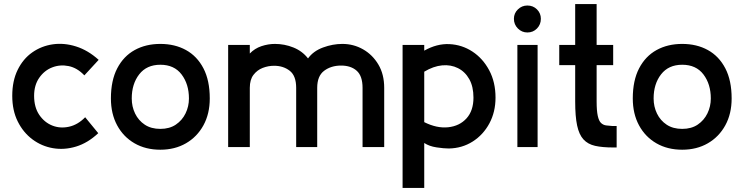

<svg xmlns="http://www.w3.org/2000/svg" viewBox="-20 -720 3642 940"><path d="M461 -68Q410 -20 352.5 -2.5Q295 15 239.5 5.5Q184 -4 139 -37.5Q94 -71 67 -125Q40 -179 40 -251Q40 -324 66.5 -378Q93 -432 138 -463.5Q183 -495 238.5 -503Q294 -511 352.5 -492.5Q411 -474 463 -427L393 -351Q358 -388 316 -396.5Q274 -405 235.5 -390Q197 -375 172 -339Q147 -303 147 -251Q147 -195 172 -158Q197 -121 235.5 -105.5Q274 -90 317.5 -99.5Q361 -109 397 -146Z M765 13Q693 13 638.5 -18.5Q584 -50 553.5 -106.5Q523 -163 523 -238Q523 -326 554 -385.5Q585 -445 639.5 -475Q694 -505 765 -505Q836 -505 890.5 -475Q945 -445 976 -385.5Q1007 -326 1007 -238Q1007 -163 976 -106.5Q945 -50 890.5 -18.5Q836 13 765 13ZM765 -89Q810 -89 841 -110Q872 -131 888.5 -165Q905 -199 905 -238Q905 -308 869 -355.5Q833 -403 765 -403Q698 -403 661.5 -356Q625 -309 625 -238Q625 -198 641.5 -164Q658 -130 689 -109.5Q720 -89 765 -89Z M1861 0H1755V-290Q1755 -348 1726.5 -373.5Q1698 -399 1650 -399Q1601 -399 1567 -373.5Q1533 -348 1533 -290V0H1430V-290Q1430 -349 1398.5 -373.5Q1367 -398 1322 -398Q1293 -398 1266 -387.5Q1239 -377 1221 -353.5Q1203 -330 1203 -290V0H1097V-500H1203V-458Q1227 -483 1260 -494Q1293 -505 1326 -505Q1373 -505 1416.5 -487.5Q1460 -470 1488 -434Q1514 -470 1561.5 -487.5Q1609 -505 1656 -505Q1711 -505 1757.5 -478.5Q1804 -452 1832.5 -404Q1861 -356 1861 -290Z M2057 200H1951V-500H2057V-472Q2119 -507 2180.5 -504Q2242 -501 2293 -467.5Q2344 -434 2375 -376Q2406 -318 2406 -242Q2406 -172 2376 -116Q2346 -60 2294 -27Q2242 6 2177 7Q2153 7 2117 1.5Q2081 -4 2057 -20ZM2057 -122Q2119 -91 2174.5 -97Q2230 -103 2264 -140.5Q2298 -178 2298 -242Q2298 -296 2277.5 -332.5Q2257 -369 2222 -386.5Q2187 -404 2144.5 -400Q2102 -396 2057 -369Z M2562 -561Q2535 -561 2515.5 -580.5Q2496 -600 2496 -628Q2496 -655 2515.5 -674Q2535 -693 2562 -693Q2590 -693 2609 -674Q2628 -655 2628 -628Q2628 -600 2609 -580.5Q2590 -561 2562 -561ZM2612 0H2513V-500H2612Z M2796 -223V-401H2718V-500H2796V-700H2901V-500H2982V-401H2901V-223Q2901 -178 2906.5 -153Q2912 -128 2922.5 -118Q2933 -108 2947.5 -106Q2962 -104 2979 -103H2999V2H2982Q2929 2 2893.5 -6Q2858 -14 2836.5 -37.5Q2815 -61 2805.5 -105.5Q2796 -150 2796 -223Z M3320 13Q3248 13 3193.5 -18.5Q3139 -50 3108.5 -106.5Q3078 -163 3078 -238Q3078 -326 3109 -385.5Q3140 -445 3194.5 -475Q3249 -505 3320 -505Q3391 -505 3445.5 -475Q3500 -445 3531 -385.5Q3562 -326 3562 -238Q3562 -163 3531 -106.5Q3500 -50 3445.5 -18.5Q3391 13 3320 13ZM3320 -89Q3365 -89 3396 -110Q3427 -131 3443.5 -165Q3460 -199 3460 -238Q3460 -308 3424 -355.5Q3388 -403 3320 -403Q3253 -403 3216.5 -356Q3180 -309 3180 -238Q3180 -198 3196.5 -164Q3213 -130 3244 -109.5Q3275 -89 3320 -89Z"/></svg>

Font: Kulim Park SemiBold
Style: Regular
Weight: 600
Designer: Noponies / Dale Sattler
Foundry: Noponies
Version: Version 1.000; ttfautohint (v1.8.3)